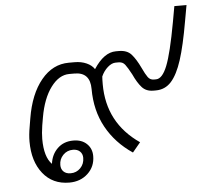

<svg xmlns="http://www.w3.org/2000/svg" viewBox="-51 -754 878 818"><g transform="rotate(-5 388.0 -345.0)"><path d="M776 -700 764 -633Q746 -529 726.5 -468.5Q707 -408 680.5 -378.5Q654 -349 614 -349H604Q573 -349 555 -369Q537 -389 520 -426Q504 -456 494 -469Q484 -482 467 -482H454Q437 -482 419.5 -466.5Q402 -451 392 -428Q391 -417 391 -395Q391 -229 528 -135L494 -94Q421 -143 381.5 -215Q342 -287 342 -379Q342 -451 275 -451H253Q209 -451 174 -404Q139 -357 125 -277L119 -242Q114 -209 114 -185Q114 -108 146 -76Q151 -116 177.5 -141.5Q204 -167 245 -167Q281 -167 302.5 -146.5Q324 -126 324 -94Q324 -49 292.5 -19.5Q261 10 213 10Q142 10 100.5 -42Q59 -94 59 -179Q59 -208 65 -241L71 -277Q88 -380 137 -439.5Q186 -499 255 -499H280Q308 -499 330.5 -489Q353 -479 364 -462Q408 -530 459 -530H472Q507 -530 525.5 -509Q544 -488 562 -450Q575 -422 584.5 -409Q594 -396 610 -396H619Q646 -396 667 -448.5Q688 -501 712 -633L724 -700ZM181 -68Q181 -50 192 -39.5Q203 -29 222 -29Q247 -29 264 -46.5Q281 -64 281 -90Q281 -107 270 -117.5Q259 -128 240 -128Q215 -128 198 -110.5Q181 -93 181 -68Z"/></g></svg>

Font: Bai Jamjuree Light
Style: Italic
Weight: 300
Italic angle: -10°
Version: Version 1.000; ttfautohint (v1.6)